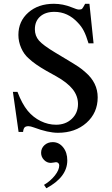

<svg xmlns="http://www.w3.org/2000/svg" viewBox="-20 -695 596 1024"><path d="M479 -463.9H452.1Q439.5 -505.9 427 -530Q414.6 -554.2 395 -574.2Q341.8 -631.8 270 -631.8Q222.2 -631.8 194.1 -606.9Q166 -582 166 -539.1Q166 -503.9 187.7 -478.8Q209.5 -453.6 273.9 -415L329.1 -381.8Q378.9 -352.1 398.2 -339.1Q417.5 -326.2 435.1 -310.1Q501 -253.9 501 -175.8Q501 -93.3 441.2 -40Q381.3 13.2 289.1 13.2Q236.3 13.2 161.1 -15.1Q142.6 -22 131.8 -22Q117.7 -22 111.3 -15.6Q105 -9.3 103 8.8H79.1L48.8 -205.1H73.2Q97.2 -141.6 127.9 -104Q157.2 -68.8 197 -49.3Q236.8 -29.8 278.8 -29.8Q329.6 -29.8 362.8 -61Q396 -92.3 396 -140.1Q396 -183.1 367.9 -218.8Q339.8 -254.4 279.8 -288.1L228 -316.9Q165.5 -352.5 133.8 -382.8Q107.9 -404.8 93 -439Q78.1 -473.1 78.1 -508.8Q78.1 -581.5 131.1 -628.2Q184.1 -674.8 267.1 -674.8Q316.4 -674.8 362.8 -655.8Q390.6 -644 400.9 -644Q413.6 -644 418 -648.4Q422.4 -652.8 434.1 -674.8H457ZM227.1 309.1 214.8 291Q250 270 272.9 240.7Q295.9 211.4 295.9 187Q295.9 179.7 291 174.8Q286.1 169.9 278.8 169.9Q273.9 169.9 266.1 171.9Q256.3 173.8 251 173.8Q230 173.8 214.6 157.7Q199.2 141.6 199.2 120.1Q199.2 95.7 217 79.3Q234.9 63 261.2 63Q294.4 63 316.7 90.6Q338.9 118.2 338.9 160.2Q338.9 249.5 227.1 309.1Z"/></svg>

Font: Accordance
Style: Regular
Weight: 400
Version: Version 1.1 (build May 11, 2018) Miklal Software Solutions, 